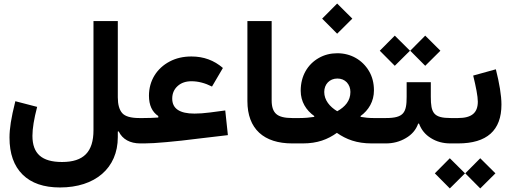

<svg xmlns="http://www.w3.org/2000/svg" viewBox="-20 -803 2860 1075"><path d="M759.8 -142.1C712.4 -142.1 680.2 -151.4 664.1 -169.9C647.9 -188.5 639.6 -217.8 639.6 -257.8V-685.1H503.4V-74.2C503.4 47.4 448.2 104 327.6 104C214.4 104 161.6 57.6 161.6 -42.5C161.6 -83.5 170.4 -137.7 188 -204.6L65.9 -236.3C53.7 -188 45.4 -148.4 40.5 -117.2C35.6 -85.9 33.2 -57.6 33.2 -32.7C33.2 57.1 57.6 126 106.4 174.3C155.3 222.7 225.1 246.6 315.9 246.6C512.2 246.6 639.6 138.7 639.6 -35.2V-66.4L644.5 -67.4C665.5 -22.9 709 0 765.1 0H770V-142.1Z M944.3 -251C944.3 -279.8 954.6 -303.2 974.6 -321.3C994.6 -339.4 1020.5 -348.1 1052.2 -348.1C1088.9 -348.1 1127.4 -338.4 1167 -318.4L1228 -422.4C1178.7 -465.3 1120.1 -486.8 1051.8 -486.8C1006.3 -486.8 965.3 -477.5 929.7 -458.5C857.4 -420.4 814 -351.1 814 -267.1C814 -214.4 831.5 -176.3 866.2 -153.3V-145C841.3 -143.1 810.1 -142.1 782.7 -142.1H770C755.9 -142.1 750 -121.6 750 -71.3C750 -21 755.9 0 770 0H788.6C817.9 0 858.9 -2.4 912.1 -7.3C965.3 -11.7 1024.4 -18.6 1090.3 -26.9L1255.9 -46.4L1241.2 -184.6L1156.2 -173.3C1122.6 -168.9 1093.8 -167 1068.8 -167C985.8 -167 944.3 -194.8 944.3 -251Z M1365.2 -237.3C1365.2 -80.6 1457.5 0 1616.2 0H1616.7V-142.1H1616.2C1573.7 -142.1 1543.9 -149.4 1526.9 -164.6C1509.8 -179.2 1501 -204.6 1501 -240.2V-685.1H1365.2Z M1867.7 -614.3 1952.6 -698.7 1867.7 -783.2 1783.7 -698.7ZM1663.6 -294.9C1663.6 -233.9 1693.8 -185.5 1740.2 -152.8L1738.3 -148.4C1712.4 -144.5 1686.5 -142.1 1657.7 -142.1H1616.7C1603 -142.1 1596.2 -118.7 1596.2 -71.3C1596.2 -23.9 1603 0 1616.7 0H1675.3C1757.8 0 1814.9 -22.5 1866.2 -59.1C1918.9 -22.5 1977.1 0 2061.5 0H2121.6V-142.1H2070.8C2045.4 -142.1 2022.5 -144.5 2000.5 -148.4L1998 -152.8C2044.4 -186 2073.7 -235.8 2073.7 -296.9C2073.7 -337.9 2064.5 -374 2045.9 -405.3C2008.8 -467.8 1944.3 -504.9 1868.7 -504.9C1830.6 -504.9 1795.9 -496.1 1765.1 -478.5C1703.1 -443.4 1663.6 -378.9 1663.6 -294.9ZM1868.2 -180.2C1825.7 -205.6 1795.4 -242.7 1795.4 -288.1C1795.4 -331.1 1825.2 -363.3 1868.7 -363.3C1890.6 -363.3 1908.2 -356 1921.9 -341.8C1935.1 -327.1 1941.9 -309.1 1941.9 -288.1C1941.9 -238.8 1912.6 -205.1 1868.2 -180.2Z M2392.1 -342.8H2256.8V-261.2C2256.8 -172.4 2240.7 -142.1 2140.6 -142.1H2121.6C2107.4 -142.1 2101.6 -121.6 2101.6 -71.3C2101.6 -22 2107.4 0 2121.6 0H2140.6C2181.2 0 2218.8 -9.8 2252.4 -29.8C2286.1 -49.3 2309.1 -76.2 2321.3 -110.8H2326.2C2338.9 -76.2 2360.8 -49.3 2392.6 -29.8C2424.3 -9.8 2460.4 0 2502 0H2525.4V-142.1H2503.4C2407.2 -142.1 2392.1 -170.9 2392.1 -261.2ZM2190.4 -434.6 2275.4 -519 2190.4 -603.5 2106.4 -519ZM2360.8 -434.6 2445.8 -519 2360.8 -603.5 2276.9 -519Z M2629.4 -379.9C2645 -315.9 2655.3 -263.7 2655.3 -233.9C2655.3 -171.4 2621.1 -142.1 2544.4 -142.1H2525.4C2512.2 -142.1 2505.4 -118.7 2505.4 -71.3C2505.4 -23.9 2512.2 0 2525.4 0H2544.4C2706.5 0 2787.6 -72.8 2787.6 -217.8C2787.6 -268.6 2775.9 -337.4 2756.3 -415ZM2498.5 252 2583.5 167.5 2498.5 83 2414.6 167.5ZM2668.9 252 2753.9 167.5 2668.9 83 2585 167.5Z"/></svg>

Font: Estedad Bold
Style: Regular
Weight: 700
Designer: Amin Abedi
Version: Version 7.3